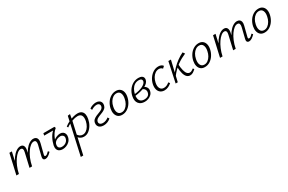

<svg xmlns="http://www.w3.org/2000/svg" viewBox="147 -1806 5142 3431"><g transform="rotate(-30 2718.0 -91.0)"><path d="M635 5Q617 5 605 -3Q593 -11 589.5 -27Q586 -43 592 -69L645 -284Q654 -321 645.5 -346Q637 -371 604 -371Q572 -371 536.5 -344Q501 -317 466.5 -268Q432 -219 403.5 -151Q375 -83 359 0H321Q343 -99 377 -177Q411 -255 451.5 -308.5Q492 -362 536 -390Q580 -418 621 -418Q653 -418 674 -403.5Q695 -389 702 -359Q709 -329 697 -283L646 -82Q641 -64 644 -53Q647 -42 661 -42Q679 -42 697.5 -56Q716 -70 739 -94L759 -70Q726 -35 695 -15Q664 5 635 5ZM35 0 129 -413H180L87 0ZM52 0Q72 -89 104.5 -165Q137 -241 178 -297.5Q219 -354 264.5 -386Q310 -418 355 -418Q402 -418 419 -382Q436 -346 422 -288L351 0H306L372 -287Q382 -325 373 -348Q364 -371 333 -371Q302 -371 266 -342Q230 -313 195 -262.5Q160 -212 131.5 -144.5Q103 -77 87 0Z M989 9Q949 9 921 -7.5Q893 -24 882 -56Q871 -88 880 -133Q887 -166 900.5 -203Q914 -240 933.5 -275Q953 -310 977 -339Q1001 -368 1028 -386L1069 -384Q1033 -357 1005 -316Q977 -275 958.5 -226Q940 -177 929 -126Q919 -80 939 -58Q959 -36 1000 -36Q1029 -36 1055 -46.5Q1081 -57 1100.5 -77.5Q1120 -98 1127 -126Q1139 -169 1117 -192Q1095 -215 1061 -215Q1044 -215 1023 -209.5Q1002 -204 982 -193Q962 -182 947.5 -165Q933 -148 929 -126L896 -129Q906 -162 927 -186Q948 -210 975 -226Q1002 -242 1030.5 -250.5Q1059 -259 1083 -259Q1118 -259 1142.5 -242Q1167 -225 1176.5 -195Q1186 -165 1176 -126Q1165 -82 1135.5 -52Q1106 -22 1067 -6.5Q1028 9 989 9ZM821 -368 830 -413H1058L1069 -384L1034 -368Z M1197 289 1364 -465 1413 -471 1391 -349 1248 289ZM1432 5Q1399 5 1373 -7Q1347 -19 1329 -38.5Q1311 -58 1301 -82L1325 -106Q1341 -76 1368 -56.5Q1395 -37 1430 -37Q1467 -37 1500 -60Q1533 -83 1558 -124Q1583 -165 1595 -218Q1610 -292 1589 -332Q1568 -372 1507 -372Q1484 -372 1454.5 -366Q1425 -360 1392.5 -348Q1360 -336 1327.5 -319Q1295 -302 1266 -280L1251 -306Q1296 -342 1346.5 -365.5Q1397 -389 1445 -402Q1493 -415 1530 -415Q1584 -415 1614 -391.5Q1644 -368 1652.5 -326.5Q1661 -285 1650 -231Q1638 -168 1606.5 -114.5Q1575 -61 1530.5 -28Q1486 5 1432 5Z M1838 7Q1794 7 1765.5 -8.5Q1737 -24 1725 -52Q1713 -80 1720 -115Q1728 -152 1753.5 -173.5Q1779 -195 1812.5 -209.5Q1846 -224 1879.5 -236Q1913 -248 1937 -265Q1961 -282 1966 -309Q1972 -339 1955.5 -358Q1939 -377 1904 -377Q1878 -377 1847.5 -366Q1817 -355 1793 -338L1778 -373Q1808 -396 1845 -408Q1882 -420 1913 -420Q1952 -420 1978 -405.5Q2004 -391 2015 -365Q2026 -339 2019 -305Q2011 -268 1986 -245.5Q1961 -223 1927.5 -209Q1894 -195 1860.5 -182Q1827 -169 1803 -152.5Q1779 -136 1773 -108Q1766 -76 1787 -57Q1808 -38 1847 -38Q1878 -38 1909.5 -51Q1941 -64 1963 -83L1984 -51Q1959 -26 1919 -9.5Q1879 7 1838 7Z M2217 8Q2165 8 2133 -18.5Q2101 -45 2090 -90.5Q2079 -136 2090 -193Q2104 -258 2138.5 -310Q2173 -362 2222.5 -391Q2272 -420 2327 -420Q2378 -420 2410.5 -394.5Q2443 -369 2454.5 -324.5Q2466 -280 2454 -222Q2441 -159 2407 -106.5Q2373 -54 2324 -23Q2275 8 2217 8ZM2231 -35Q2271 -35 2305 -60Q2339 -85 2363 -127Q2387 -169 2396 -219Q2411 -287 2390.5 -332.5Q2370 -378 2315 -378Q2277 -378 2243 -355.5Q2209 -333 2184 -292.5Q2159 -252 2148 -196Q2133 -123 2155.5 -79Q2178 -35 2231 -35Z M2683 8Q2601 8 2559.5 -45Q2518 -98 2538 -193Q2553 -260 2589.5 -311Q2626 -362 2678 -391Q2730 -420 2791 -420Q2836 -420 2859.5 -406Q2883 -392 2890 -370Q2897 -348 2891 -323Q2883 -291 2857.5 -265Q2832 -239 2792 -220.5Q2752 -202 2700 -189Q2648 -176 2586 -168L2584 -200Q2696 -212 2763 -245.5Q2830 -279 2840 -321Q2843 -331 2840.5 -345Q2838 -359 2824 -370Q2810 -381 2776 -381Q2728 -381 2691 -357Q2654 -333 2630 -291.5Q2606 -250 2594 -196Q2583 -146 2591 -109Q2599 -72 2625.5 -52Q2652 -32 2695 -32Q2718 -32 2741.5 -38Q2765 -44 2784 -61Q2803 -78 2809 -108Q2815 -132 2808.5 -154Q2802 -176 2785 -191.5Q2768 -207 2743 -211L2780 -237Q2797 -233 2813 -223Q2829 -213 2841.5 -197.5Q2854 -182 2859.5 -161Q2865 -140 2859 -114Q2851 -74 2824 -47Q2797 -20 2760 -6Q2723 8 2683 8Z M3091 8Q3041 8 3007.5 -17.5Q2974 -43 2962 -88Q2950 -133 2962 -193Q2976 -257 3012 -308.5Q3048 -360 3097.5 -390Q3147 -420 3203 -420Q3234 -420 3258 -410Q3282 -400 3298 -378L3259 -342Q3247 -358 3229.5 -366.5Q3212 -375 3189 -375Q3149 -375 3114 -351.5Q3079 -328 3054.5 -287.5Q3030 -247 3019 -196Q3003 -123 3026.5 -79.5Q3050 -36 3103 -36Q3135 -36 3164.5 -49.5Q3194 -63 3216 -84L3239 -56Q3209 -28 3170.5 -10Q3132 8 3091 8Z M3385 -107 3363 -120Q3413 -191 3467.5 -247Q3522 -303 3582 -346Q3642 -389 3706 -420L3735 -379Q3691 -360 3645 -335.5Q3599 -311 3553.5 -277.5Q3508 -244 3465 -202Q3422 -160 3385 -107ZM3321 0 3409 -413H3462L3365 0ZM3622 5Q3584 5 3556 -21Q3528 -47 3511.5 -103Q3495 -159 3492 -250L3532 -288Q3537 -198 3551.5 -143.5Q3566 -89 3588.5 -65.5Q3611 -42 3640 -42Q3657 -42 3672.5 -49Q3688 -56 3700 -65Q3712 -74 3720 -80L3739 -57Q3712 -31 3684 -13Q3656 5 3622 5Z M3923 8Q3871 8 3839 -18.5Q3807 -45 3796 -90.5Q3785 -136 3796 -193Q3810 -258 3844.5 -310Q3879 -362 3928.5 -391Q3978 -420 4033 -420Q4084 -420 4116.5 -394.5Q4149 -369 4160.5 -324.5Q4172 -280 4160 -222Q4147 -159 4113 -106.5Q4079 -54 4030 -23Q3981 8 3923 8ZM3937 -35Q3977 -35 4011 -60Q4045 -85 4069 -127Q4093 -169 4102 -219Q4117 -287 4096.5 -332.5Q4076 -378 4021 -378Q3983 -378 3949 -355.5Q3915 -333 3890 -292.5Q3865 -252 3854 -196Q3839 -123 3861.5 -79Q3884 -35 3937 -35Z M4837 5Q4819 5 4807 -3Q4795 -11 4791.5 -27Q4788 -43 4794 -69L4847 -284Q4856 -321 4847.5 -346Q4839 -371 4806 -371Q4774 -371 4738.5 -344Q4703 -317 4668.5 -268Q4634 -219 4605.5 -151Q4577 -83 4561 0H4523Q4545 -99 4579 -177Q4613 -255 4653.5 -308.5Q4694 -362 4738 -390Q4782 -418 4823 -418Q4855 -418 4876 -403.5Q4897 -389 4904 -359Q4911 -329 4899 -283L4848 -82Q4843 -64 4846 -53Q4849 -42 4863 -42Q4881 -42 4899.5 -56Q4918 -70 4941 -94L4961 -70Q4928 -35 4897 -15Q4866 5 4837 5ZM4237 0 4331 -413H4382L4289 0ZM4254 0Q4274 -89 4306.5 -165Q4339 -241 4380 -297.5Q4421 -354 4466.5 -386Q4512 -418 4557 -418Q4604 -418 4621 -382Q4638 -346 4624 -288L4553 0H4508L4574 -287Q4584 -325 4575 -348Q4566 -371 4535 -371Q4504 -371 4468 -342Q4432 -313 4397 -262.5Q4362 -212 4333.5 -144.5Q4305 -77 4289 0Z M5157 8Q5105 8 5073 -18.5Q5041 -45 5030 -90.5Q5019 -136 5030 -193Q5044 -258 5078.5 -310Q5113 -362 5162.5 -391Q5212 -420 5267 -420Q5318 -420 5350.5 -394.5Q5383 -369 5394.5 -324.5Q5406 -280 5394 -222Q5381 -159 5347 -106.5Q5313 -54 5264 -23Q5215 8 5157 8ZM5171 -35Q5211 -35 5245 -60Q5279 -85 5303 -127Q5327 -169 5336 -219Q5351 -287 5330.5 -332.5Q5310 -378 5255 -378Q5217 -378 5183 -355.5Q5149 -333 5124 -292.5Q5099 -252 5088 -196Q5073 -123 5095.5 -79Q5118 -35 5171 -35Z"/></g></svg>

Font: Ysabeau Office Light
Style: Italic
Weight: 300
Italic angle: -12°
Designer: Christian Thalmann (Catharsis Fonts)
Version: Version 2.001;gftools[0.9.30]; featfreeze: tnum,lnum,ss02